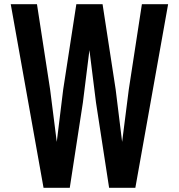

<svg xmlns="http://www.w3.org/2000/svg" viewBox="-20 -895 852 915"><path d="M468.8 -875 531.2 -468.8 562 -218.8 593.8 -468.8 656.2 -875H781.2L625 0H500L437.5 -406.2L406.2 -656.2L375 -406.2L312.5 0H187.5L31.2 -875H156.2L218.8 -468.8L250.5 -218.8L281.2 -468.8L343.8 -875Z"/></svg>

Font: tigers
Style: Regular
Weight: 400
Designer: vernon adams
Foundry: vernon adams
Version: Version 1.2